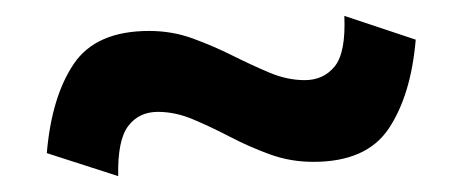

<svg xmlns="http://www.w3.org/2000/svg" viewBox="-20 -380 583 242"><path d="M129 -158 39 -187Q45 -258 73 -299.5Q101 -341 168 -341Q197 -341 223 -331.5Q249 -322 273 -310Q297 -298 319.5 -288.5Q342 -279 364 -279Q388 -279 402 -296.5Q416 -314 414 -360L504 -330Q498 -260 470 -218Q442 -176 375 -176Q346 -176 320 -185.5Q294 -195 270 -207.5Q246 -220 223.5 -229.5Q201 -239 179 -239Q155 -239 141.5 -221Q128 -203 129 -158Z"/></svg>

Font: Atkinson Hyperlegible Next SemiBold
Style: Regular
Weight: 600
Designer: Elliott Scott, Megan Eiswerth, Linus Boman, Theodore Petrosky, Letters from Sweden
Foundry: Applied Design Works, Letters from Sweden
Version: Version 2.001